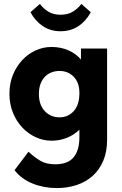

<svg xmlns="http://www.w3.org/2000/svg" viewBox="-20 -709 619 977"><path d="M242 7Q201 7 162.5 -10.5Q124 -28 94 -59.5Q64 -91 46 -135Q28 -179 28 -232Q28 -285 46 -328.5Q64 -372 93.5 -403.5Q123 -435 161.5 -452.5Q200 -470 242 -470Q290 -470 329 -452.5Q368 -435 392 -406V-462H525V1Q525 63 505.5 109Q486 155 451.5 186Q417 217 370 232.5Q323 248 269 248Q203 248 146 225Q89 202 54 157L125 63Q156 92 186 109.5Q216 127 261 127Q325 127 354.5 91.5Q384 56 384 -10V-49Q358 -23 321 -8Q284 7 242 7ZM283 -112Q326 -112 354.5 -143Q383 -174 384 -230V-237Q384 -288 355.5 -318Q327 -348 282 -348Q262 -348 243 -341Q224 -334 209.5 -319.5Q195 -305 186.5 -283Q178 -261 178 -231Q178 -175 208 -143.5Q238 -112 283 -112ZM288 -550Q237 -550 198 -576Q159 -602 135 -647L183 -689Q200 -666 225.5 -650Q251 -634 288 -634Q325 -634 350.5 -649.5Q376 -665 394 -689L442 -647Q418 -602 379 -576Q340 -550 288 -550Z"/></svg>

Font: Tilda Sans Extra Bold
Style: Regular
Weight: 800
Designer: ParaType Ltd
Foundry: ParaType Ltd
Version: Version 1.009